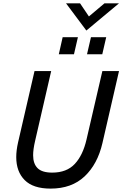

<svg xmlns="http://www.w3.org/2000/svg" viewBox="-20 -1113 728 1143"><path d="M76.7 -177.7Q76.7 -217.3 87.4 -264.6L185.5 -689.9H284.7L189 -274.4Q177.2 -223.6 177.2 -189Q177.2 -138.2 203.9 -111.8Q230.5 -85.4 291 -85.4Q377 -85.4 425.3 -137.2Q473.6 -189 495.1 -282.7L589.4 -689.9H688.5L589.8 -261.2Q561 -136.2 483.9 -63.2Q406.7 9.8 281.2 9.8Q177.2 9.8 127 -40.8Q76.7 -91.3 76.7 -177.7ZM330.1 -790 353 -891.6H443.8L420.4 -790ZM498 -790 521.5 -891.6H612.3L588.9 -790ZM494.1 -931.2 373 -1093.3H456.5L509.3 -1015.1L602.1 -1093.3H688.5Z"/></svg>

Font: Acari Sans Medium
Style: Italic
Weight: 500
Italic angle: -13°
Designer: Alfredo Marco Pradil and Stefan Peev
Foundry: Hanken Design Co.
Version: Version 1.045